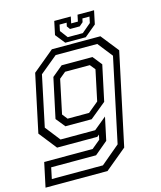

<svg xmlns="http://www.w3.org/2000/svg" viewBox="-149 -783 905 1076"><g transform="rotate(-15 304.0 -245.0)"><path d="M-20 200 10 59H291L340 18.5L346 -10L334 0H100.5L19.5 -103L90.5 -437L215 -540H496.5L578 -437L464 97L339.5 200ZM26.5 162.5H323L433 70L536.5 -416.5L468.5 -503H227L125 -419L63 -126L131 -39H332L405 -99L376.5 34.5L300.5 98H40ZM176.5 -103.5 133.5 -157 183 -388 244.5 -439H423.5L466 -385.5L422 -179.5L329 -103.5ZM199.5 -141.5H324L384.5 -191.5L422 -368.5L397.5 -399H254L217 -368.5L175.5 -172ZM297 -556 252.5 -612 269 -690H365L357 -652H396L404 -690H500L483.5 -612L416 -556ZM318.5 -582.5H406L458.5 -627L466 -662.5H425L420.5 -642L399 -623.5H342.5L329 -642L333.5 -662.5H292.5L285 -627Z"/></g></svg>

Font: Tourney
Style: Italic
Weight: 400
Italic angle: -12°
Version: Version 1.015